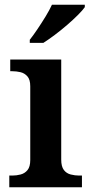

<svg xmlns="http://www.w3.org/2000/svg" viewBox="-20 -786 380 806"><path d="M19 0V-49H32Q49 -49 66.5 -53.5Q84 -58 95.5 -72Q107 -86 107 -114V-424Q107 -452 95 -465.5Q83 -479 66 -483Q49 -487 32 -487H23V-536H237V-116Q237 -87 248 -72.5Q259 -58 277 -53.5Q295 -49 312 -49H324V0ZM105 -619Q120 -638 137.5 -664Q155 -690 171.5 -717Q188 -744 198 -766H336V-756Q327 -743 307 -723Q287 -703 261.5 -681Q236 -659 210 -639.5Q184 -620 162 -606H105Z"/></svg>

Font: Noto Serif Gujarati SemiBold
Style: Regular
Weight: 600
Version: Version 2.102